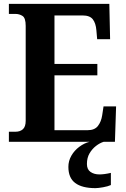

<svg xmlns="http://www.w3.org/2000/svg" viewBox="-20 -734 650 994"><path d="M26 0V-52H60Q84 -52 98.5 -65Q113 -78 113 -109V-600Q113 -641 96.5 -651.5Q80 -662 59 -662H26V-714H546L550 -531H483L479 -577Q476 -614 460.5 -634Q445 -654 408 -654H262V-403H484V-344H262V-60H434Q470 -60 487 -82Q504 -104 509 -137L516 -183H581L575 0ZM474 240Q405 240 369.5 213.5Q334 187 334 130Q334 99 349.5 72Q365 45 390.5 26Q416 7 444 0H517Q497 6 477 21.5Q457 37 443.5 60Q430 83 430 115Q430 143 448.5 156Q467 169 495 169Q507 169 522 167Q537 165 554 161V224Q539 231 513.5 235.5Q488 240 474 240Z"/></svg>

Font: Noto Serif Devanagari SemiCondensed
Style: Bold
Weight: 700
Width: 4
Designer: Universal Thirst, Indian Type Foundry and the Monotype Design Team
Foundry: Monotype Imaging Inc.
Version: Version 2.004; ttfautohint (v1.8.4.7-5d5b)